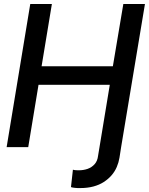

<svg xmlns="http://www.w3.org/2000/svg" viewBox="-20 -748 757 976"><path d="M485.8 0H595.7L587.4 53.2Q583.5 77.6 573.7 100.6Q564 123.5 547.4 142.8Q530.8 162.1 507.8 177Q484.9 191.9 454.8 200Q424.8 208 387.7 208Q375 208.5 361.1 207Q347.2 205.6 340.8 203.1L350.6 114.7Q357.4 116.7 366.5 117.2Q375.5 117.7 379.9 117.7Q404.3 117.7 425.3 110.4Q446.3 103 460.9 86.7Q475.6 70.3 478.5 43.9ZM13.7 0 133.8 -727.5H243.7L191.4 -411.1H553.7L606.9 -727.5H716.8L595.7 0H485.8L538.1 -316.9H175.8L123.5 0Z"/></svg>

Font: Inter Tight Medium
Style: Italic
Weight: 500
Italic angle: -9.39999°
Designer: Rasmus Andersson
Foundry: rsms
Version: Version 3.004